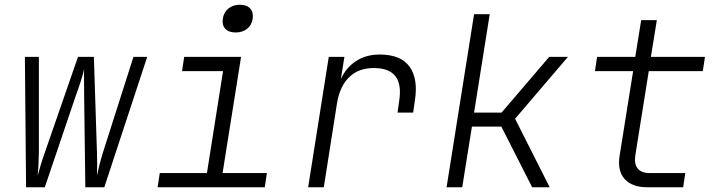

<svg xmlns="http://www.w3.org/2000/svg" viewBox="-20 -790 3040 810"><path d="M90 0 85 -550H144V-149Q143 -86 139 -49Q144 -68 151.5 -93Q159 -118 170 -149L309 -550H376L389 -149Q390 -120 390 -94.5Q390 -69 389 -49Q393 -69 399.5 -94.5Q406 -120 415 -149L543 -550H601L420 0H340L335 -387Q335 -414 334.5 -446.5Q334 -479 335 -499Q331 -479 320.5 -446.5Q310 -414 300 -387L169 0Z M645 0 654 -60H853L921 -490H748L757 -550H997L919 -60H1106L1097 0ZM974 -653Q945 -653 930.5 -668.5Q916 -684 920 -711Q924 -738 943.5 -754Q963 -770 992 -770Q1021 -770 1035.5 -754Q1050 -738 1046 -711Q1042 -684 1022.5 -668.5Q1003 -653 974 -653Z M1280 0 1367 -550H1433L1418 -456Q1439 -504 1481.5 -532Q1524 -560 1582 -560Q1671 -560 1708 -508.5Q1745 -457 1730 -364L1723 -315H1657L1664 -364Q1686 -503 1557 -503Q1493 -503 1453.5 -465Q1414 -427 1402 -356L1346 0Z M1864 0 1980 -730H2046L1980 -315H2096L2297 -550H2376L2153 -289L2299 0H2225L2095 -256H1971L1930 0Z M2711 0Q2646 0 2615 -35Q2584 -70 2594 -133L2651 -490H2490L2499 -550H2660L2685 -705H2751L2726 -550H2954L2945 -490H2717L2660 -133Q2655 -98 2670.5 -79Q2686 -60 2720 -60H2871L2862 0Z"/></svg>

Font: JetBrains Mono NL ExtraLight
Style: Italic
Weight: 200
Italic angle: -9°
Monospace: yes
Designer: Philipp Nurullin, Konstantin Bulenkov
Foundry: JetBrains
Version: Version 2.305; ttfautohint (v1.8.4.7-5d5b)